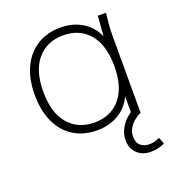

<svg xmlns="http://www.w3.org/2000/svg" viewBox="-127 -612 838 907"><g transform="rotate(-20 291.5 -159.0)"><path d="M276 8Q208 8 158 -23Q108 -54 81 -112Q54 -170 54 -250Q54 -331 81.5 -388.5Q109 -446 159 -477Q209 -508 276 -508Q347 -508 397.5 -471Q448 -434 464 -369H452L462 -500H503Q500 -472 497.5 -445Q495 -418 495 -392V0H453V-131H464Q448 -66 397 -29Q346 8 276 8ZM276 -31Q358 -31 406 -87.5Q454 -144 454 -250Q454 -356 406 -412.5Q358 -469 276 -469Q194 -469 145.5 -412.5Q97 -356 97 -250Q97 -144 145.5 -87.5Q194 -31 276 -31ZM478 190Q437 190 410.5 165Q384 140 384 98Q384 60 407.5 25.5Q431 -9 474 -31L495 0Q480 6 463.5 19Q447 32 435 51Q423 70 423 94Q423 125 440.5 139.5Q458 154 483 154Q496 154 509 151Q522 148 536 141L549 173Q539 180 520 185Q501 190 478 190Z"/></g></svg>

Font: Mulish ExtraLight ExtraLight
Style: Regular
Weight: 250
Version: Version 3.603